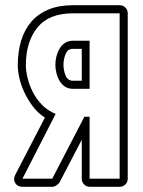

<svg xmlns="http://www.w3.org/2000/svg" viewBox="-20 -715 549 735"><path d="M293 -528H259Q239 -528 231 -508Q223 -488 223 -467Q223 -446 231 -426Q239 -406 259 -406H293ZM323 0Q311 0 302 -9Q293 -18 293 -31V-180L208 -17Q204 -11 196 -5.5Q188 0 180 0H66Q47 0 38.5 -14Q30 -28 38 -45L152 -265Q125 -282 105.5 -308Q86 -334 73 -362Q60 -390 54 -417Q48 -444 48 -465Q48 -517 61 -559.5Q74 -602 100 -632Q126 -662 165.5 -678.5Q205 -695 259 -695H438Q451 -695 460 -686Q469 -677 469 -664V-31Q469 -18 460 -9Q451 0 438 0ZM303 -268H323V-31H438V-664H259Q167 -664 123 -609.5Q79 -555 79 -465Q79 -444 85.5 -417Q92 -390 105.5 -363Q119 -336 141 -313.5Q163 -291 193 -279L66 -31H180ZM323 -375H259Q241 -375 228.5 -383.5Q216 -392 208 -405.5Q200 -419 196 -435Q192 -451 192 -467Q192 -483 196 -499Q200 -515 208 -528.5Q216 -542 228.5 -550.5Q241 -559 259 -559H323Z"/></svg>

Font: Lichte PostBus
Style: Regular
Weight: 400
Designer: Peter Wiegel
Version: Version 1.001